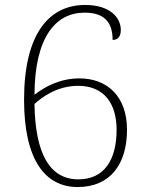

<svg xmlns="http://www.w3.org/2000/svg" viewBox="-20 -744 599 774"><path d="M293 10C426 10 492 -84 492 -221C492 -355 413 -428 300 -428C223 -428 161 -395 119 -362C120 -592 203 -693 321 -693C398 -693 434 -657 434 -583C456 -583 467 -598 467 -623C467 -672 425 -724 323 -724C178 -724 77 -608 77 -342C77 -101 161 10 293 10ZM296 -21C180 -21 122 -125 119 -325C150 -353 211 -398 295 -398C400 -398 450 -326 450 -221C450 -99 400 -21 296 -21Z"/></svg>

Font: Noto Serif Sinhala ExtraLight
Style: Regular
Weight: 200
Designer: Jelle Bosma - Monotype Design Team
Foundry: Monotype Imaging Inc.
Version: Version 2.007